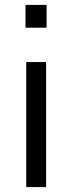

<svg xmlns="http://www.w3.org/2000/svg" viewBox="-20 -763 294 783"><path d="M84 -650V-743H170V-650ZM87 0V-510H168V0Z"/></svg>

Font: Source Han Sans & Saira Hybrid
Style: Regular
Weight: 400
Designer: Ryoko NISHIZUKA 西塚涼子 (kana & ideographs); Paul D. Hunt (Latin, Greek & Cyrillic); Wenlong ZHANG 张文龙 (bopomofo); Sandoll 
Foundry: Adobe Systems Incorporated
Version: Version 1.00;August 2, 2021;FontCreator 13.0.0.2675 64-bit